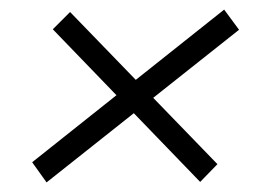

<svg xmlns="http://www.w3.org/2000/svg" viewBox="-20 -489 565 400"><path d="M447 -469 478 -427 77 -109 47 -151ZM126 -464 433 -147 397 -110 90 -428Z"/></svg>

Font: Exo 2 Light
Style: Italic
Weight: 300
Italic angle: -8°
Designer: Natanael Gama
Foundry: Natanael Gama
Version: Version 2.010